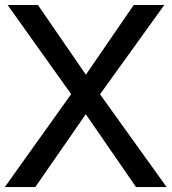

<svg xmlns="http://www.w3.org/2000/svg" viewBox="-20 -756 694 776"><path d="M122.6 0 326.7 -294.4 529.8 0H653.3L384.3 -375L644 -735.8H520.5L327.1 -454.1L133.3 -735.8H10.7L267.6 -375.5L-0.5 0Z"/></svg>

Font: Winston
Style: Regular
Weight: 400
Designer: Vernon Adams, Kim Jin-seong, David Berlow, Cristiano Sobral
Foundry: The Winston Project Authors
Version: Version 3.004